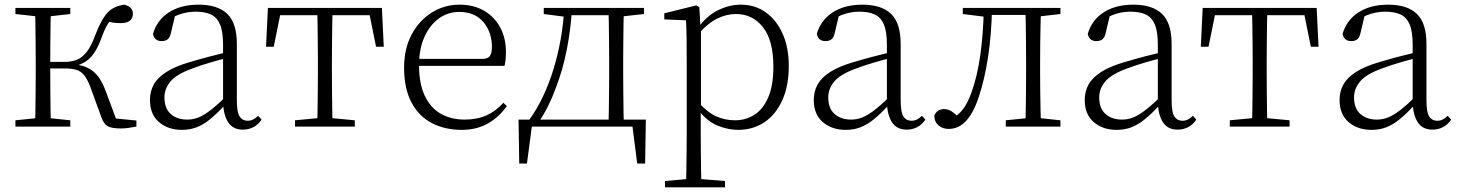

<svg xmlns="http://www.w3.org/2000/svg" viewBox="-20 -542 6246 822"><path d="M46 0V-27L155 -38H175L281 -27V0ZM46 -482V-508H281V-482L175 -470H155ZM130 0Q131 -24 131.5 -64.5Q132 -105 132.5 -148.5Q133 -192 133 -226V-283Q133 -316 132.5 -359.5Q132 -403 131.5 -443.5Q131 -484 130 -508H198Q197 -484 196.5 -443Q196 -402 195.5 -356.5Q195 -311 195 -273V-254Q195 -206 195.5 -156.5Q196 -107 196.5 -65.5Q197 -24 198 0ZM414 -40 367 -169Q354 -203 340.5 -220Q327 -237 307 -243Q287 -249 256 -249H163V-277H255Q286 -277 309 -286Q332 -295 351.5 -320Q371 -345 388 -392Q414 -460 440.5 -488Q467 -516 512 -522Q549 -513 549 -483Q549 -464 536 -453.5Q523 -443 497 -443Q475 -443 459.5 -446Q444 -449 429 -453L474 -479Q455 -460 442 -440Q429 -420 415 -381Q400 -340 382.5 -314.5Q365 -289 342.5 -276Q320 -263 291 -257V-268Q329 -264 354.5 -252Q380 -240 399 -216Q418 -192 433 -151L484 -14L442 -38L564 -26V0Q548 3 530.5 5.5Q513 8 499 8Q457 8 440.5 -2Q424 -12 414 -40Z M758 14Q700 14 661 -19Q622 -52 622 -114Q622 -151 638.5 -180.5Q655 -210 692.5 -234Q730 -258 792 -276Q835 -289 879.5 -300.5Q924 -312 964 -321V-297Q924 -287 882.5 -275Q841 -263 804 -249Q737 -225 710.5 -194Q684 -163 684 -125Q684 -78 711 -54Q738 -30 782 -30Q807 -30 830.5 -39.5Q854 -49 883.5 -72Q913 -95 953 -134L959 -89H940Q908 -55 880 -32Q852 -9 823 2.5Q794 14 758 14ZM1020 13Q978 13 957.5 -17.5Q937 -48 935 -102V-106V-350Q935 -407 922 -437.5Q909 -468 883 -480Q857 -492 817 -492Q787 -492 757 -483Q727 -474 695 -454L731 -482L712 -402Q708 -382 698 -374Q688 -366 672 -366Q641 -366 635 -397Q652 -456 703 -489Q754 -522 830 -522Q912 -522 953 -482.5Q994 -443 994 -354V-113Q994 -61 1006 -43Q1018 -25 1040 -25Q1053 -25 1063 -30Q1073 -35 1085 -46L1100 -30Q1085 -8 1064.5 2.5Q1044 13 1020 13Z M1119 -342 1127 -508H1615L1623 -342H1590L1557 -505L1590 -477H1152L1185 -505L1152 -342ZM1243 0V-27L1359 -38H1383L1499 -27V0ZM1338 0Q1339 -24 1339.5 -64.5Q1340 -105 1340.5 -148.5Q1341 -192 1341 -226V-283Q1341 -316 1340.5 -359.5Q1340 -403 1339.5 -443.5Q1339 -484 1338 -508H1404Q1403 -484 1402.5 -443.5Q1402 -403 1401.5 -359.5Q1401 -316 1401 -283V-226Q1401 -192 1401.5 -148.5Q1402 -105 1402.5 -64.5Q1403 -24 1404 0Z M1956 14Q1885 14 1829 -15Q1773 -44 1741.5 -103.5Q1710 -163 1710 -252Q1710 -334 1742.5 -394.5Q1775 -455 1829 -488.5Q1883 -522 1947 -522Q2009 -522 2053.5 -495.5Q2098 -469 2122 -423.5Q2146 -378 2146 -320Q2146 -283 2140 -260H1740V-290H2045Q2069 -290 2077.5 -302.5Q2086 -315 2086 -341Q2086 -404 2049.5 -447.5Q2013 -491 1946 -491Q1898 -491 1859 -463Q1820 -435 1797 -383.5Q1774 -332 1774 -263Q1774 -183 1799 -131Q1824 -79 1868 -54.5Q1912 -30 1969 -30Q2022 -30 2062.5 -48Q2103 -66 2135 -102L2150 -88Q2117 -41 2069 -13.5Q2021 14 1956 14Z M2712 0H2234L2260 -23L2236 158H2203L2200 -30H2745L2742 158H2708L2685 -23ZM2585 0Q2586 -24 2586.5 -64.5Q2587 -105 2587.5 -148.5Q2588 -192 2588 -226V-283Q2588 -316 2587.5 -359.5Q2587 -403 2586.5 -443.5Q2586 -484 2585 -508H2651Q2650 -484 2649.5 -443.5Q2649 -403 2648.5 -359.5Q2648 -316 2648 -283V-226Q2648 -192 2648.5 -148.5Q2649 -105 2649.5 -64.5Q2650 -24 2651 0ZM2308 -482V-508H2410V-470H2400ZM2618 -470V-508H2737V-482L2629 -470ZM2247 -30Q2312 -122 2350 -247Q2388 -372 2396 -508H2429Q2424 -419 2407 -331.5Q2390 -244 2359 -164Q2345 -125 2326.5 -88Q2308 -51 2285 -18V-6ZM2410 -477V-508H2620V-477Z M2827 260V233L2939 223H2960L3084 233V260ZM2917 260Q2918 229 2918.5 189.5Q2919 150 2919.5 108.5Q2920 67 2920 32V-278Q2920 -330 2919.5 -374Q2919 -418 2917 -455L2824 -459V-485L2961 -519L2974 -511L2979 -425L2981 -420V-80L2980 -71V32Q2980 66 2980.5 107.5Q2981 149 2981.5 189Q2982 229 2983 260ZM3140 14Q3097 14 3051.5 -4.5Q3006 -23 2967 -75H2954L2966 -108Q3007 -62 3045 -44.5Q3083 -27 3127 -27Q3172 -27 3209 -50Q3246 -73 3268.5 -124Q3291 -175 3291 -257Q3291 -369 3246.5 -425.5Q3202 -482 3131 -482Q3091 -482 3050.5 -462.5Q3010 -443 2963 -389L2954 -420H2966Q3006 -475 3054.5 -498.5Q3103 -522 3151 -522Q3212 -522 3258 -489.5Q3304 -457 3330.5 -398Q3357 -339 3357 -259Q3357 -175 3329.5 -113.5Q3302 -52 3253 -19Q3204 14 3140 14Z M3600 14Q3542 14 3503 -19Q3464 -52 3464 -114Q3464 -151 3480.5 -180.5Q3497 -210 3534.5 -234Q3572 -258 3634 -276Q3677 -289 3721.5 -300.5Q3766 -312 3806 -321V-297Q3766 -287 3724.5 -275Q3683 -263 3646 -249Q3579 -225 3552.5 -194Q3526 -163 3526 -125Q3526 -78 3553 -54Q3580 -30 3624 -30Q3649 -30 3672.5 -39.5Q3696 -49 3725.5 -72Q3755 -95 3795 -134L3801 -89H3782Q3750 -55 3722 -32Q3694 -9 3665 2.5Q3636 14 3600 14ZM3862 13Q3820 13 3799.5 -17.5Q3779 -48 3777 -102V-106V-350Q3777 -407 3764 -437.5Q3751 -468 3725 -480Q3699 -492 3659 -492Q3629 -492 3599 -483Q3569 -474 3537 -454L3573 -482L3554 -402Q3550 -382 3540 -374Q3530 -366 3514 -366Q3483 -366 3477 -397Q3494 -456 3545 -489Q3596 -522 3672 -522Q3754 -522 3795 -482.5Q3836 -443 3836 -354V-113Q3836 -61 3848 -43Q3860 -25 3882 -25Q3895 -25 3905 -30Q3915 -35 3927 -46L3942 -30Q3927 -8 3906.5 2.5Q3886 13 3862 13Z M4042 10Q4015 10 3997.5 -5.5Q3980 -21 3980 -47Q3986 -61 3996 -68Q4006 -75 4022 -75Q4039 -75 4054.5 -65Q4070 -55 4088 -35V-26H4058V-35Q4086 -52 4104 -76Q4122 -100 4138 -143Q4164 -214 4177 -306.5Q4190 -399 4192 -508H4227Q4225 -396 4210.5 -300.5Q4196 -205 4172 -132Q4156 -82 4136 -50.5Q4116 -19 4092.5 -4.5Q4069 10 4042 10ZM4102 -482V-508H4205V-470H4198ZM4207 -478V-508H4399V-478ZM4286 0V-27L4395 -38H4415L4520 -27V0ZM4370 0Q4371 -24 4371.5 -64.5Q4372 -105 4372.5 -148.5Q4373 -192 4373 -226V-283Q4373 -316 4372.5 -359.5Q4372 -403 4371.5 -443.5Q4371 -484 4370 -508H4437Q4436 -484 4435 -443.5Q4434 -403 4433.5 -359.5Q4433 -316 4433 -283V-226Q4433 -192 4433.5 -148.5Q4434 -105 4435 -64.5Q4436 -24 4437 0ZM4403 -470V-508H4520V-482L4415 -470Z M4760 14Q4702 14 4663 -19Q4624 -52 4624 -114Q4624 -151 4640.5 -180.5Q4657 -210 4694.5 -234Q4732 -258 4794 -276Q4837 -289 4881.5 -300.5Q4926 -312 4966 -321V-297Q4926 -287 4884.5 -275Q4843 -263 4806 -249Q4739 -225 4712.5 -194Q4686 -163 4686 -125Q4686 -78 4713 -54Q4740 -30 4784 -30Q4809 -30 4832.5 -39.5Q4856 -49 4885.5 -72Q4915 -95 4955 -134L4961 -89H4942Q4910 -55 4882 -32Q4854 -9 4825 2.5Q4796 14 4760 14ZM5022 13Q4980 13 4959.5 -17.5Q4939 -48 4937 -102V-106V-350Q4937 -407 4924 -437.5Q4911 -468 4885 -480Q4859 -492 4819 -492Q4789 -492 4759 -483Q4729 -474 4697 -454L4733 -482L4714 -402Q4710 -382 4700 -374Q4690 -366 4674 -366Q4643 -366 4637 -397Q4654 -456 4705 -489Q4756 -522 4832 -522Q4914 -522 4955 -482.5Q4996 -443 4996 -354V-113Q4996 -61 5008 -43Q5020 -25 5042 -25Q5055 -25 5065 -30Q5075 -35 5087 -46L5102 -30Q5087 -8 5066.5 2.5Q5046 13 5022 13Z M5121 -342 5129 -508H5617L5625 -342H5592L5559 -505L5592 -477H5154L5187 -505L5154 -342ZM5245 0V-27L5361 -38H5385L5501 -27V0ZM5340 0Q5341 -24 5341.5 -64.5Q5342 -105 5342.5 -148.5Q5343 -192 5343 -226V-283Q5343 -316 5342.5 -359.5Q5342 -403 5341.5 -443.5Q5341 -484 5340 -508H5406Q5405 -484 5404.5 -443.5Q5404 -403 5403.5 -359.5Q5403 -316 5403 -283V-226Q5403 -192 5403.5 -148.5Q5404 -105 5404.5 -64.5Q5405 -24 5406 0Z M5851 14Q5793 14 5754 -19Q5715 -52 5715 -114Q5715 -151 5731.5 -180.5Q5748 -210 5785.5 -234Q5823 -258 5885 -276Q5928 -289 5972.5 -300.5Q6017 -312 6057 -321V-297Q6017 -287 5975.5 -275Q5934 -263 5897 -249Q5830 -225 5803.5 -194Q5777 -163 5777 -125Q5777 -78 5804 -54Q5831 -30 5875 -30Q5900 -30 5923.5 -39.5Q5947 -49 5976.5 -72Q6006 -95 6046 -134L6052 -89H6033Q6001 -55 5973 -32Q5945 -9 5916 2.5Q5887 14 5851 14ZM6113 13Q6071 13 6050.5 -17.5Q6030 -48 6028 -102V-106V-350Q6028 -407 6015 -437.5Q6002 -468 5976 -480Q5950 -492 5910 -492Q5880 -492 5850 -483Q5820 -474 5788 -454L5824 -482L5805 -402Q5801 -382 5791 -374Q5781 -366 5765 -366Q5734 -366 5728 -397Q5745 -456 5796 -489Q5847 -522 5923 -522Q6005 -522 6046 -482.5Q6087 -443 6087 -354V-113Q6087 -61 6099 -43Q6111 -25 6133 -25Q6146 -25 6156 -30Q6166 -35 6178 -46L6193 -30Q6178 -8 6157.5 2.5Q6137 13 6113 13Z"/></svg>

Font: Noto Serif TC
Style: Regular
Weight: 200
Designer: Ryoko NISHIZUKA 西塚涼子 (kana & ideographs); Frank Grießhammer (Latin, Greek & Cyrillic); Wenlong ZHANG 张文龙 (bopomofo); San
Foundry: Adobe
Version: Version 2.001;hotconv 1.1.0;makeotfexe 2.6.0